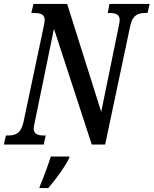

<svg xmlns="http://www.w3.org/2000/svg" viewBox="-38 -734 780 975"><path d="M-18 0H184L194 -46H187C157 -46 133 -51 133 -82C133 -88 135 -98 139 -116L236 -588L428 0H496L623 -601C635 -660 666 -668 700 -668H711L722 -714H518L509 -668H517C546 -668 570 -663 570 -632C570 -625 567 -612 565 -601L476 -166L303 -714H132L121 -668H132C166 -668 189 -663 189 -632C189 -624 186 -615 184 -600L81 -113C68 -54 37 -46 3 -46H-8ZM162 221H207C242 182 296 107 313 69L315 61H220C206 106 183 167 165 210Z"/></svg>

Font: Noto Serif Condensed Semi
Style: Italic
Weight: 600
Width: 3
Italic angle: -12°
Designer: Monotype Design Team
Foundry: Monotype Imaging Inc.
Version: Version 1.901